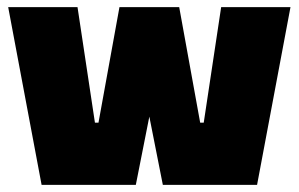

<svg xmlns="http://www.w3.org/2000/svg" viewBox="-20 -520 840 540"><path d="M797 -500 703 0H438L400 -192L362 0H97L3 -500H198L247 -175H257L316 -500H484L543 -175H553L602 -500Z"/></svg>

Font: Changa Black
Style: Regular
Weight: 900
Designer: Eduardo Rodriguez Tunni
Foundry: Eduardo Rodriguez Tunni
Version: Version 2.001; ttfautohint (v1.5.10-5e6f)